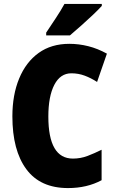

<svg xmlns="http://www.w3.org/2000/svg" viewBox="-20 -947 590 977"><path d="M343 -574Q287 -574 256.5 -515.5Q226 -457 226 -354Q226 -140 351 -140Q390 -140 425.5 -153.5Q461 -167 497 -185V-30Q423 10 326 10Q185 10 114 -86Q43 -182 43 -355Q43 -464 77.5 -547.5Q112 -631 176.5 -677.5Q241 -724 333 -724Q381 -724 429 -712Q477 -700 524 -674L474 -530Q443 -550 411 -562Q379 -574 343 -574ZM498 -917Q482 -899 453.5 -872Q425 -845 393.5 -817Q362 -789 336 -767H215V-781Q239 -817 264.5 -855.5Q290 -894 308 -927H498Z"/></svg>

Font: Noto Sans Gujarati UI Condensed Black
Style: Regular
Weight: 900
Width: 3
Designer: Jelle Bosma - Monotype Design Team, Universal Thirst
Foundry: Monotype Imaging Inc.
Version: Version 2.106; ttfautohint (v1.8.4.7-5d5b)